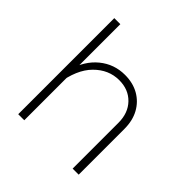

<svg xmlns="http://www.w3.org/2000/svg" viewBox="-192 -882 1033 1033"><g transform="rotate(45 325.0 -365.5)"><path d="M512 0V-349Q512 -423 468 -468.5Q424 -514 353 -514Q273 -514 212 -452.5Q151 -391 134 -270L123 -363Q148 -454 210.5 -505Q273 -556 355 -556Q416 -556 461.5 -530Q507 -504 532.5 -457.5Q558 -411 558 -348V0ZM98 0V-731H144V0Z"/></g></svg>

Font: Azeret Mono Thin Thin
Style: Regular
Weight: 250
Version: Version 1.002